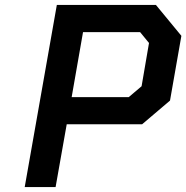

<svg xmlns="http://www.w3.org/2000/svg" viewBox="-20 -757 754 777"><path d="M80 0 210 -737H611L714 -612L668 -350L555 -254H250L205 0ZM270 -364H501L553 -408L583 -583L547 -627H316Z"/></svg>

Font: Tomorrow Medium
Style: Italic
Weight: 500
Italic angle: -10°
Designer: Tony de Marco, Monica Rizzolli
Foundry: Just in Type
Version: Version 2.002